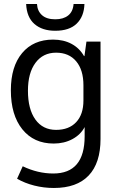

<svg xmlns="http://www.w3.org/2000/svg" viewBox="-20 -707 581 955"><path d="M34 0ZM480 -500V-16Q480 104 421 166Q362 228 248 228Q198 228 150.5 216Q103 204 65 182L93 120Q168 156 245 156Q401 156 401 -29V-75Q381 -37 340 -15Q299 7 247 7Q148 7 91 -64Q34 -135 34 -258Q34 -376 90 -443Q146 -510 244 -510Q296 -510 335.5 -489Q375 -468 398 -428H400L410 -500ZM395 -283Q395 -359 359 -402Q323 -445 259 -445Q194 -445 156.5 -394.5Q119 -344 119 -256Q119 -164 156 -112.5Q193 -61 259 -61Q323 -61 359 -99.5Q395 -138 395 -207ZM110 -687H164Q166 -652 189 -631.5Q212 -611 255 -611Q295 -611 319 -630Q343 -649 346 -687H400Q398 -625 361.5 -589.5Q325 -554 255 -554Q190 -554 151.5 -587.5Q113 -621 110 -687Z"/></svg>

Font: Sarabun
Style: Regular
Weight: 400
Designer: Suppakit Chalermlarp | Katatrad Co.,Ltd.
Foundry: Cadson Demak Co.,Ltd.
Version: Version 1.000; ttfautohint (v1.6)